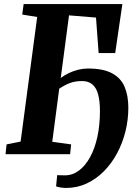

<svg xmlns="http://www.w3.org/2000/svg" viewBox="-20 -763 670 950"><path d="M321.5 -687 280.5 -377Q298 -390.5 320.2 -401.2Q342.5 -412 367 -418Q391.5 -424 415.5 -424Q491 -424 534.8 -400.2Q578.5 -376.5 596.8 -332.8Q615 -289 615 -230Q615 -170.5 600.8 -113Q586.5 -55.5 559.5 -5Q532.5 45.5 494.5 84Q456.5 122.5 409 144.8Q361.5 167 306.5 167Q297 167 280.8 164.8Q264.5 162.5 257.5 159L263 103.5Q270 104 280.5 104.2Q291 104.5 301.5 104.5Q339 104.5 370.5 81Q402 57.5 425.5 15Q449 -27.5 461.8 -85.8Q474.5 -144 474.5 -214Q474.5 -261 466 -294.2Q457.5 -327.5 437.8 -344.8Q418 -362 385.5 -362Q351.5 -362 325 -351.8Q298.5 -341.5 273 -324L238.5 -61.5L332 -48.5L327 0H7.5L12.5 -48.5L82 -62.5L164 -679L90 -691L97 -743H585.5L550 -500.5H468L455 -676Z"/></svg>

Font: Merriweather ExtraBold
Style: Italic
Weight: 800
Italic angle: -7.8°
Version: Version 2.101